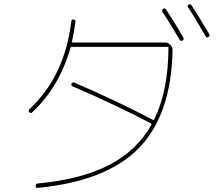

<svg xmlns="http://www.w3.org/2000/svg" viewBox="-20 -862 1040 911"><path d="M832 -673.8Q798.8 -732.4 751 -805.7Q746.1 -814.5 753.9 -820.3Q762.7 -825.2 767.6 -817.4Q814.5 -746.1 849.6 -683.6Q854.5 -674.8 845.7 -669.9Q836.9 -665 832 -673.8ZM955.1 -690.4Q905.3 -778.3 873 -826.2Q867.2 -835 875 -839.8Q883.8 -844.7 888.7 -836.9Q936.5 -762.7 972.7 -700.2Q977.5 -691.4 968.8 -686.5Q960 -681.6 955.1 -690.4ZM132.8 -329.1Q127 -322.3 119.1 -330.1Q112.3 -336.9 120.1 -344.7Q287.1 -500 318.4 -760.7Q320.3 -771.5 329.1 -769.5Q339.8 -767.6 337.9 -757.8Q332 -711.9 321.3 -664.1Q319.3 -660.2 325.2 -660.2H763.7Q777.3 -660.2 788.1 -649.4Q798.8 -638.7 798.8 -625Q793 -317.4 639.2 -159.7Q485.4 -2 160.2 29.3Q149.4 31.2 149.4 19.5Q149.4 9.8 158.2 8.8Q364.3 -10.7 496.6 -78.6Q628.9 -146.5 698.2 -269.5Q700.2 -273.4 696.3 -276.4Q531.2 -363.3 325.2 -452.1Q315.4 -456.1 319.3 -464.8Q323.2 -473.6 333 -469.7Q525.4 -387.7 706.1 -293Q710 -291 711.9 -295.9Q778.3 -430.7 779.3 -634.8Q779.3 -639.6 774.4 -639.6H320.3Q315.4 -639.6 314.5 -635.7Q261.7 -449.2 132.8 -329.1Z"/></svg>

Font: Rounded-X Mgen+ 1mn thin
Style: Regular
Weight: 100
Designer: [Source Han Sans]
Ryoko NISHIZUKA  (kana & ideographs); Paul D. Hunt (Latin, Greek & Cyrillic); Wenlong ZHANG  (bopomofo
Version: Version 1.059.20150602